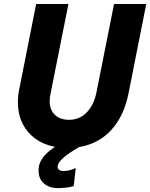

<svg xmlns="http://www.w3.org/2000/svg" viewBox="-20 -740 759 970"><path d="M174.8 122.6Q174.8 108.4 177.2 98.1Q183.1 71.3 203.1 48.1Q223.1 24.9 257.8 2Q200.7 -8.8 158.4 -39.6Q116.2 -70.3 93.3 -117.4Q70.3 -164.6 70.3 -223.1Q70.3 -254.9 76.7 -286.6L162.6 -719.7H325.7L233.9 -259.3Q231 -243.2 231 -228.5Q231 -185.1 257.3 -159.9Q283.7 -134.8 328.6 -134.8Q382.3 -134.8 418.5 -172.4Q454.6 -210 467.3 -273.4L556.2 -719.7H718.8L629.4 -268.6Q606.4 -153.8 542.5 -83.7Q478.5 -13.7 379.9 2.9Q271 65.4 271 101.6Q271 111.8 278.8 117.9Q286.6 124 302.2 124Q317.9 124 335.7 118.9Q353.5 113.8 362.8 108.4L352.5 199.7Q337.9 205.1 314.7 207.8Q291.5 210.4 273.9 210.4Q228 210.4 201.4 186.3Q174.8 162.1 174.8 122.6Z"/></svg>

Font: Reddit Sans Fudge ExBold Italic
Style: Regular
Weight: 800
Italic angle: -11.25°
Designer: Stephen Hutchings
Version: Version 1.013